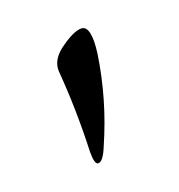

<svg xmlns="http://www.w3.org/2000/svg" viewBox="-59 -728 314 336"><g transform="rotate(-20 97.5 -560.0)"><path d="M65 -467Q68 -545 62 -619Q61 -639 81 -655Q109 -676 124 -676Q143 -676 136 -624Q124 -544 91 -469Q81 -444 72 -444Q65 -444 65 -467Z"/></g></svg>

Font: EB Garamond
Style: SC
Weight: 400
Version: Version 000.010